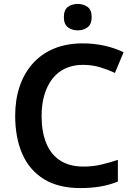

<svg xmlns="http://www.w3.org/2000/svg" viewBox="-20 -944 678 974"><path d="M400 -615Q352 -615 313 -597.5Q274 -580 247 -546Q220 -512 205.5 -464Q191 -416 191 -356Q191 -276 214.5 -218Q238 -160 285.5 -129.5Q333 -99 404 -99Q451 -99 493.5 -109Q536 -119 578 -133V-23Q536 -6 490.5 2Q445 10 387 10Q276 10 202.5 -35.5Q129 -81 93 -163.5Q57 -246 57 -357Q57 -438 79.5 -505Q102 -572 146 -621.5Q190 -671 254 -697.5Q318 -724 401 -724Q455 -724 508.5 -712.5Q562 -701 607 -679L563 -574Q527 -591 487 -603Q447 -615 400 -615ZM375 -924Q403 -924 424 -909Q445 -894 445 -857Q445 -821 424 -805.5Q403 -790 375 -790Q345 -790 324.5 -805.5Q304 -821 304 -857Q304 -894 324.5 -909Q345 -924 375 -924Z"/></svg>

Font: Noto Sans Khmer SemiBold
Style: Regular
Weight: 600
Version: Version 2.003